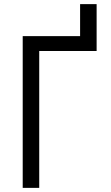

<svg xmlns="http://www.w3.org/2000/svg" viewBox="-20 -910 540 930"><path d="M90 0V-735H368V-890H448V-663H170V0Z"/></svg>

Font: Iosevka SS08
Style: Regular
Weight: 400
Monospace: yes
Designer: Belleve Invis
Foundry: Belleve Invis
Version: 2.1.0; ttfautohint (v1.8.2)